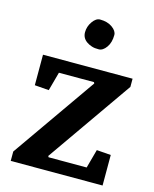

<svg xmlns="http://www.w3.org/2000/svg" viewBox="-115 -840 736 917"><g transform="rotate(15 253.5 -381.5)"><path d="M481.4 0H27.3V-46.4L316.9 -460.4L314 -466.3H140.6L115.2 -373.5L44.9 -378.9V-529.8H487.8V-489.3L194.3 -69.3L197.3 -63.5H385.7L411.1 -156.2L481.4 -150.9ZM265.1 -762.7Q301.8 -762.7 325.7 -745.6Q349.6 -728.5 349.6 -708.5Q349.6 -671.4 332.5 -647.5Q315.4 -623.5 294.9 -623.5Q274.9 -623 260.3 -627.9Q245.1 -632.8 234.4 -640.6Q210.9 -657.2 210.9 -685.5Q210.9 -713.9 228 -738.3Q245.1 -762.7 265.1 -762.7Z"/></g></svg>

Font: NoticiaText-Bold
Style: Bold
Weight: 700
Designer: JM Sole
Foundry: JM Sole
Version: Version 1.003